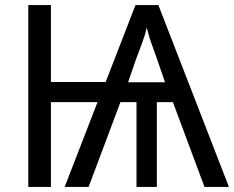

<svg xmlns="http://www.w3.org/2000/svg" viewBox="-20 -734 919 754"><path d="M602 -714 879 0H783L659 -333H596V0H516V-333H453L328 0H234L363 -333H180V0H91V-714H180V-412H395L512 -714ZM556 -626Q553 -611 548.5 -596Q544 -581 538.5 -566Q533 -551 527 -535Q521 -519 514 -501L483 -411H628L595 -507Q588 -528 580.5 -547.5Q573 -567 567 -586.5Q561 -606 556 -626Z"/></svg>

Font: Noto Sans Display
Style: Regular
Weight: 400
Designer: Monotype Design Team
Foundry: Monotype Imaging Inc.
Version: Version 2.003